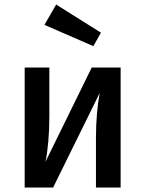

<svg xmlns="http://www.w3.org/2000/svg" viewBox="-20 -846 655 866"><path d="M524.1 -541.5V0H412.8V-222.6Q412.8 -281.5 417.4 -334.1Q422.1 -386.7 429.7 -426.7L219.5 0H91.3V-541.5H202.6V-318.5Q202.6 -262.6 197.9 -208.5Q193.3 -154.4 185.1 -116.4L393.8 -541.5ZM401 -637.9 180.5 -733.8 233.3 -825.6 435.4 -698.5Z"/></svg>

Font: Fira Code Medium
Style: Regular
Weight: 500
Designer: Carrois Corporate, Edenspiekermann AG, Nikita Prokopov
Foundry: Carrois Corporate, Edenspiekermann AG, Nikita Prokopov
Version: Version 6.002